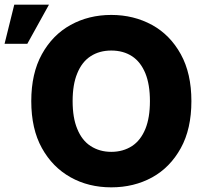

<svg xmlns="http://www.w3.org/2000/svg" viewBox="-32 -802 864 832"><path d="M797.4 -363.8Q797.4 -243.2 751.5 -160.2Q705.1 -76.2 627 -33.2Q548.3 9.8 450.2 9.8Q351.6 9.8 273.9 -33.7Q195.3 -77.6 149.4 -160.6Q103.5 -243.2 103.5 -363.8Q103.5 -483.9 149.4 -566.9Q195.8 -650.9 273.9 -693.8Q352.5 -737.3 450.2 -737.3Q547.4 -737.3 627 -693.8Q705.1 -650.9 751.5 -566.9Q797.4 -483.9 797.4 -363.8ZM598.1 -483.9Q577.6 -533.7 540.5 -558.1Q502.4 -583 450.2 -583Q398.4 -583 360.4 -558.1Q322.8 -533.7 302.7 -483.9Q282.7 -436 282.7 -363.8Q282.7 -291.5 302.7 -243.7Q322.8 -193.8 360.4 -169.4Q399.4 -144 450.2 -144Q501.5 -144 540.5 -169.4Q577.6 -193.8 598.1 -243.7Q617.7 -292 617.7 -363.8Q617.7 -435.5 598.1 -483.9ZM86.4 -612.3H-12.2L29.8 -781.7H180.2Z"/></svg>

Font: My Font
Style: Regular
Weight: 500
Designer: Rasmus Andersson
Foundry: rsms
Version: Version 0.001